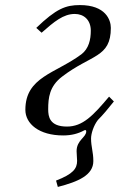

<svg xmlns="http://www.w3.org/2000/svg" viewBox="-20 -522 469 757"><path d="M80 -89C80 -34 134 12 229 12C262 12 288 5 312 -8C316 -10 320 -10 320 -4C320 20 282 30 282 74C282 86 284 101 284 112C284 143 268 164 201 190L208 215C290 194 348 168 348 113C348 77 339 57 339 24C339 5 349 -27 366 -49C386 -69 406 -93 429 -122L410 -141C347 -66 306 -23 244 -23C175 -23 170 -63 170 -91C170 -137 175 -182 225 -220C340 -308 417 -294 417 -412C417 -443 397 -502 295 -502C239 -502 202 -488 123 -412L144 -393C194 -437 230 -467 275 -467C310 -467 338 -444 338 -401C338 -366 330 -330 301 -308C199 -232 80 -219 80 -89Z"/></svg>

Font: Heuristica
Style: Italic
Weight: 400
Italic angle: -13°
Version: Version 1.0.1